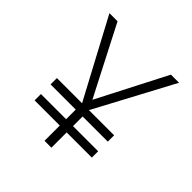

<svg xmlns="http://www.w3.org/2000/svg" viewBox="-186 -844 987 987"><g transform="rotate(45 308.0 -350.0)"><path d="M333 -273H516V-227H333V-157H516V-111H333V0H283V-111H100V-157H283V-227H100V-273H283L55 -700H114L308 -323L502 -700H561Z"/></g></svg>

Font: Niramit ExtraLight
Style: Regular
Weight: 200
Designer: Katatrad Aksorn Co.,Ltd.
Foundry: Cadson Demak Co.,Ltd.
Version: Version 1.000; ttfautohint (v1.6)